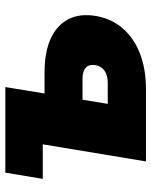

<svg xmlns="http://www.w3.org/2000/svg" viewBox="58 -638 579 736"><g transform="rotate(-90 348.0 -269.5)"><path d="M30.8 -395.5 54.7 -539.1H249L225.1 -395.5ZM275.4 -388.7H439.9Q517.1 -388.7 568.6 -365Q620.1 -341.3 642.8 -297.4Q665.5 -253.4 655.3 -192.4Q645.5 -133.3 608.4 -89.8Q571.3 -46.4 511.7 -23.2Q452.1 0 375.5 0H97.7L187 -539.1H382.8L318.4 -146.5H398.4Q427.7 -146.5 445.3 -158.7Q462.9 -170.9 466.8 -193.8Q470.7 -217.8 457 -230.5Q443.4 -243.2 414.1 -243.2H251Z"/></g></svg>

Font: Inter 18pt Black
Style: Italic
Weight: 900
Italic angle: -9.3988°
Designer: Rasmus Andersson
Foundry: rsms
Version: Version 4.001;git-66647c0bb